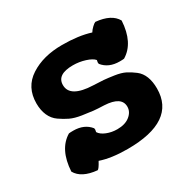

<svg xmlns="http://www.w3.org/2000/svg" viewBox="-125 -651 807 801"><g transform="rotate(-30 278.0 -250.5)"><path d="M29 -30Q35 -134 100 -173Q107 -174 121 -174Q174 -174 202 -139Q202 -138 202.5 -135.5Q203 -133 203 -132Q203 -129 201 -121Q210 -106 233.5 -96.5Q257 -87 284 -87Q322 -87 344.5 -105Q367 -123 367 -148Q367 -197 286 -201Q255 -202 236 -204Q217 -206 184.5 -211Q152 -216 131 -226Q110 -236 88.5 -251Q67 -266 56 -291Q45 -316 45 -349Q45 -427 106.5 -467Q168 -507 259 -507Q339 -507 395 -489Q401 -499 411.5 -509Q422 -519 428 -521Q502 -514 526 -471Q520 -367 455 -328Q448 -327 434 -327Q381 -327 353 -362Q353 -363 352.5 -365.5Q352 -368 352 -369Q352 -372 354 -380Q343 -393 314.5 -402Q286 -411 256 -411Q179 -411 179 -360Q179 -300 288 -296Q319 -295 337 -293.5Q355 -292 385.5 -287.5Q416 -283 435 -273.5Q454 -264 473.5 -249Q493 -234 502.5 -209.5Q512 -185 512 -152Q512 6 280 6Q202 6 150 -12Q134 18 127 20Q53 13 29 -30Z"/></g></svg>

Font: Gorditas
Style: Regular
Weight: 400
Designer: Gustavo Dipre (gbrenda1987@gmail.com)
Foundry: Gustavo Dipre (gbrenda1987@gmail.com)
Version: Version 1.001